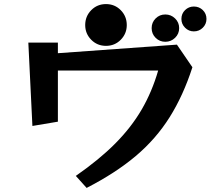

<svg xmlns="http://www.w3.org/2000/svg" viewBox="-20 -846 1040 942"><path d="M602 -723Q602 -681 572.5 -651Q543 -621 500 -621Q457 -621 427.5 -651Q398 -681 398 -723Q398 -766 427.5 -796Q457 -826 500 -826Q543 -826 572.5 -796Q602 -766 602 -723ZM993 -753Q993 -728 975 -710Q957 -692 931 -692Q906 -692 888 -710Q870 -728 870 -753Q870 -779 888 -796.5Q906 -814 931 -814Q957 -814 975 -796.5Q993 -779 993 -753ZM859 -708Q859 -680 839 -660.5Q819 -641 791 -641Q763 -641 743.5 -660.5Q724 -680 724 -708Q724 -736 743.5 -755.5Q763 -775 791 -775Q819 -775 839 -755.5Q859 -736 859 -708ZM352 17Q467 -63 545.5 -142Q624 -221 675 -308.5Q726 -396 756 -500H264V-249L139 -228L119 -637H264V-585L848 -627L924 -516Q879 -377 812 -270.5Q745 -164 646 -80.5Q547 3 405 76Z"/></svg>

Font: RocknRoll One
Style: Regular
Weight: 400
Designer: Fontworks Inc.
Foundry: Fontworks Inc.
Version: Version 1.100